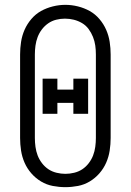

<svg xmlns="http://www.w3.org/2000/svg" viewBox="-20 -765 540 793"><path d="M250 8Q224 8 198 3Q172 -2 149.5 -15.5Q127 -29 109.5 -49Q92 -69 81.5 -93Q71 -117 67 -143Q63 -169 63 -195V-540Q63 -566 67 -592Q71 -618 81.5 -642Q92 -666 109.5 -686.5Q127 -707 149.5 -719.5Q172 -732 198 -738.5Q224 -745 250 -745Q276 -745 302 -738.5Q328 -732 350.5 -719.5Q373 -707 390.5 -686.5Q408 -666 418.5 -642Q429 -618 433 -592Q437 -566 437 -540V-195Q437 -169 433 -143Q429 -117 418.5 -93Q408 -69 390.5 -49Q373 -29 350.5 -15.5Q328 -2 302 3Q276 8 250 8ZM250 -47Q268 -47 286.5 -51.5Q305 -56 320 -66Q335 -76 346.5 -91Q358 -106 364.5 -123Q371 -140 373.5 -158.5Q376 -177 376 -195V-540Q376 -559 373.5 -577Q371 -595 364 -612.5Q357 -630 346 -645Q335 -660 319 -669.5Q303 -679 285 -683.5Q267 -688 248 -688Q230 -688 212 -683.5Q194 -679 179 -668.5Q164 -658 153 -643.5Q142 -629 135.5 -612Q129 -595 126.5 -576.5Q124 -558 124 -540V-195Q124 -177 126.5 -158.5Q129 -140 135.5 -123Q142 -106 153.5 -91Q165 -76 180 -66Q195 -56 213.5 -51.5Q232 -47 250 -47ZM156 -295V-440H217V-395H283V-440H344V-295H283V-340H217V-295Z"/></svg>

Font: Iosevka Slab Light
Style: Regular
Weight: 300
Monospace: yes
Designer: Belleve Invis
Foundry: Belleve Invis
Version: Version 11.1.0; ttfautohint (v1.8.3)